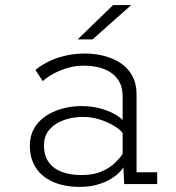

<svg xmlns="http://www.w3.org/2000/svg" viewBox="-20 -722 690 753"><path d="M291.5 11Q248 11 212 0.2Q176 -10.5 150.5 -31Q125 -51.5 111 -81.5Q97 -111.5 97 -150Q97 -182.5 108.5 -207.8Q120 -233 140.2 -251.5Q160.5 -270 186.2 -282Q212 -294 241 -300Q270 -306 299.5 -306Q338.5 -306 371.2 -297.2Q404 -288.5 427.2 -275.8Q450.5 -263 461 -251V-343.5Q461 -378.5 447.5 -402Q434 -425.5 412 -439.2Q390 -453 363 -458.8Q336 -464.5 308 -464.5Q282 -464.5 257.8 -458.8Q233.5 -453 212 -443.8Q190.5 -434.5 174.2 -424Q158 -413.5 147.5 -404L119 -447.5Q136 -462.5 164.2 -477.5Q192.5 -492.5 230.5 -502.2Q268.5 -512 313.5 -512Q341.5 -512 370 -506.8Q398.5 -501.5 424.8 -490Q451 -478.5 471.5 -459.8Q492 -441 503.8 -414.5Q515.5 -388 515.5 -352V-46.5H596.5V0H467L464 -65.5Q454 -49 431 -31.2Q408 -13.5 372.8 -1.2Q337.5 11 291.5 11ZM300 -35.5Q347 -35.5 379.2 -49.8Q411.5 -64 431.5 -83.8Q451.5 -103.5 461 -118.5V-200.5Q449.5 -215.5 424.8 -230Q400 -244.5 368.8 -254Q337.5 -263.5 305.5 -263.5Q267.5 -263.5 232.5 -251.8Q197.5 -240 175 -215.2Q152.5 -190.5 152.5 -151.5Q152.5 -112.5 170.5 -86.8Q188.5 -61 221.5 -48.2Q254.5 -35.5 300 -35.5ZM343 -567.5H284.5L423.5 -702H494.5Z"/></svg>

Font: Trispace Thin ExtraLight
Style: Regular
Weight: 250
Version: Version 1.210